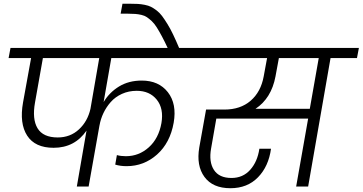

<svg xmlns="http://www.w3.org/2000/svg" viewBox="-20 -996 1936 1025"><path d="M288.1 -262.2Q355 -262.2 401.4 -305.2Q447.8 -348.1 462.9 -415L509.8 -686H209L167 -449.2Q150.9 -360.4 180.4 -311.3Q210 -262.2 288.1 -262.2ZM25.9 -686 36.1 -740.2H1080.1L1069.8 -686H574.2L533.2 -451.2Q564 -502.9 615.7 -534.4Q667.5 -565.9 736.8 -565.9Q827.6 -565.9 876.2 -503.7Q924.8 -441.4 907.2 -340.8Q888.2 -233.4 818.4 -171.1Q748.5 -108.9 655.8 -108.9Q622.6 -108.9 595.2 -117.2L604 -168Q625.5 -162.1 651.9 -162.1Q721.7 -162.1 774.4 -209.5Q827.1 -256.8 841.8 -338.9Q855 -416.5 816.9 -463.9Q778.8 -511.2 710 -511.2Q667 -511.2 631.1 -494.9Q595.2 -478.5 571.3 -451.4Q547.4 -424.3 532.2 -392.3Q517.1 -360.4 511.2 -326.2V-327.1L453.1 0H390.1L441.9 -298.8Q378.9 -207 266.1 -207Q167 -207 125 -272Q83 -336.9 103 -449.2L146 -686Z M877 -735.8Q859.4 -773.9 844.7 -801.3Q830.1 -828.6 817.1 -849.4Q804.2 -870.1 790.3 -883.1Q776.4 -896 764.2 -904.3Q752 -912.6 734.9 -916.5Q717.8 -920.4 702.4 -921.6Q687 -922.9 663.1 -922.9H624L633.8 -976.1H671.9Q698.2 -976.1 715.6 -975.1Q732.9 -974.1 752.7 -970.2Q772.5 -966.3 786.1 -959.5Q799.8 -952.6 815.9 -940.4Q832 -928.2 845 -910.9Q857.9 -893.6 873.5 -868.4Q889.2 -843.3 904.5 -811Q919.9 -778.8 938 -735.8Z M1450.7 -587.9Q1428.7 -471.2 1343.8 -415H1633.8L1681.6 -686H1468.8ZM1010.7 -686 1021 -740.2H1896L1885.7 -686H1744.6L1625 0H1561L1625 -362.8H1134.8L1106.9 -203.1Q1094.2 -131.8 1122.1 -88.9Q1149.9 -45.9 1215.8 -45.9Q1276.9 -45.9 1315.7 -89.4Q1354.5 -132.8 1364.7 -202.1H1426.8Q1414.1 -107.9 1357.4 -49.6Q1300.8 8.8 1210 8.8Q1115.7 8.8 1071.5 -51.5Q1027.3 -111.8 1043.9 -209L1080.1 -411.1H1177.7Q1263.7 -411.1 1318.1 -458.3Q1372.6 -505.4 1387.7 -587.9L1405.8 -686Z"/></svg>

Font: SVN-Poppins Light
Style: Italic
Weight: 300
Italic angle: -10°
Designer: Ninad Kale (Devanagari), Jonny Pinhorn (Latin)
Foundry: Indian Type Foundry
Version: Version 3.002 2017